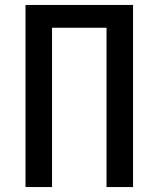

<svg xmlns="http://www.w3.org/2000/svg" viewBox="-20 -755 640 775"><path d="M83 0V-735H517V0H410V-643H190V0Z"/></svg>

Font: Iosevka SS04 Semibold Extended
Style: Regular
Weight: 600
Width: 7
Monospace: yes
Designer: Belleve Invis
Foundry: Belleve Invis
Version: Version 19.0.0; ttfautohint (v1.8.4)